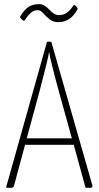

<svg xmlns="http://www.w3.org/2000/svg" viewBox="-20 -906 476 927"><path d="M96 -806Q92 -806 87 -810.5Q82 -815 79 -820L76 -824Q98 -861 119 -873.5Q140 -886 170 -886Q194 -886 218 -859.5Q242 -833 264 -833Q288 -833 304 -845.5Q320 -858 327.5 -870Q335 -882 338 -882Q342 -882 346.5 -877Q351 -872 353 -868L355 -863Q322 -799 262 -799Q236 -799 218.5 -813.5Q201 -828 188.5 -842.5Q176 -857 162 -857Q144 -857 129.5 -844.5Q115 -832 107 -819Q99 -806 96 -806ZM426 -11Q429 1 414 1Q400 1 393 0L336 -207H101L47 -7Q45 1 29 1Q18 1 9 0L206 -701Q206 -705 215 -705Q224 -705 228 -703ZM109 -238H327L266 -458Q221 -623 217 -656Q214 -629 169 -458Z"/></svg>

Font: Yanone Kaffeesatz Thin
Style: Regular
Weight: 250
Designer: Yanone (Cyrillic: Daniel Pouzeot)
Foundry: Yanone
Version: Version 1.003;PS 001.003;hotconv 1.0.88;makeotf.lib2.5.64775